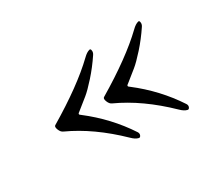

<svg xmlns="http://www.w3.org/2000/svg" viewBox="-78 -571 831 723"><g transform="rotate(-30 338.0 -209.0)"><path d="M207 -217Q204 -215 202.5 -213.5Q201 -212 201 -210Q201 -208 202.5 -206.5Q204 -205 207 -203Q298 -133 359 -40Q364 -32 360.5 -24.5Q357 -17 351 -19Q338 -22 323 -37Q223 -134 118 -182Q108 -186 102.5 -200Q97 -214 103 -218Q249 -305 329 -382Q344 -397 357 -400Q362 -401 363 -394Q365 -385 359 -376Q333 -337 303 -303.5Q273 -270 255 -255.5Q237 -241 207 -217ZM419 -217Q416 -215 414.5 -213.5Q413 -212 413 -210Q413 -208 414.5 -206.5Q416 -205 419 -203Q510 -133 571 -40Q576 -32 572.5 -24.5Q569 -17 563 -19Q550 -22 535 -37Q435 -134 330 -182Q320 -186 314.5 -200Q309 -214 315 -218Q461 -305 541 -382Q556 -397 569 -400Q574 -401 575 -394Q577 -385 571 -376Q545 -337 515 -303.5Q485 -270 467 -255.5Q449 -241 419 -217Z"/></g></svg>

Font: EB Garamond 12 All SC
Style: AllSC
Weight: 400
Version: Version 0.016 ; ttfautohint (v0.97) -l 8 -r 50 -G 200 -x 0 -